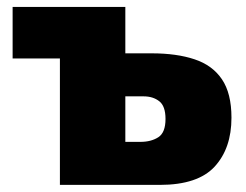

<svg xmlns="http://www.w3.org/2000/svg" viewBox="-20 -520 692 540"><path d="M148.5 0V-355.5H15.5V-500.5H332.5V-370H406.5Q477 -370 527.2 -353.2Q577.5 -336.5 604.2 -297Q631 -257.5 631 -189Q631 -103 583.8 -51.5Q536.5 0 429.5 0ZM332.5 -121H375Q405 -121 425.2 -134Q445.5 -147 445.5 -185.5Q445.5 -221.5 428 -235.2Q410.5 -249 384 -249H332.5Z"/></svg>

Font: Heraclito ExtraBold
Style: Regular
Weight: 800
Designer: Kostas Bartsokas (font) & Cristiano Sobral (main changes)
Foundry: Kostas Bartsokas (font) & Cristiano Sobral (main changes)
Version: Version 1.00;July 8, 2020;FontCreator 13.0.0.2655 64-bit